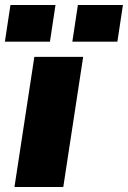

<svg xmlns="http://www.w3.org/2000/svg" viewBox="-44 -743 509 763"><path d="M13.5 0 92.5 -517H286.5L207.5 0ZM243.5 -577.5 265.5 -723H444.5L422.5 -577.5ZM-24.5 -577.5 -2.5 -723H176.5L154.5 -577.5Z"/></svg>

Font: Public Sans Black
Style: Italic
Weight: 900
Italic angle: -8°
Designer: The Public Sans project authors (U.S. Web Design System). Libre Franklin designed by Pablo Impallari and Rodrigo Fuenzal
Version: Version 1.007; ttfautohint (v1.8.1) -l 8 -r 50 -G 200 -x 14 